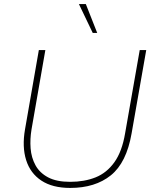

<svg xmlns="http://www.w3.org/2000/svg" viewBox="-20 -914 760 944"><path d="M325 10Q238 10 183.5 -26Q129 -62 108.5 -127Q88 -192 103 -278L171 -668H203L135 -278Q127 -230 130.5 -184.5Q134 -139 154.5 -101.5Q175 -64 216.5 -42Q258 -20 325 -20Q395 -20 450 -42Q505 -64 542.5 -116.5Q580 -169 595 -258L667 -668H699L627 -258Q602 -114 525 -52Q448 10 325 10ZM436 -752 368 -894H402L458 -752Z"/></svg>

Font: Gantari Thin
Style: Italic
Weight: 100
Italic angle: -10°
Designer: Anugrah Pasau
Foundry: Lafontype
Version: Version 1.000; ttfautohint (v1.8.4.7-5d5b)